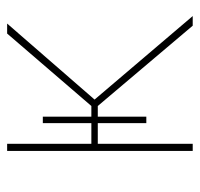

<svg xmlns="http://www.w3.org/2000/svg" viewBox="-31 -529 560 538"><g transform="rotate(-90 249.0 -260.0)"><path d="M191 -130V-266H221L446 0H473L239 -275L452 -520H424L221 -284H191V-420H173V-284H115V-520H95V0H115V-266H173V-130Z"/></g></svg>

Font: Fixel Variable
Style: Regular
Weight: 100
Width: 3
Designer: AlfaBravo + MacPaw
Foundry: Kyrylo Tkachov, Marchela Mozhyna, Serhii Makarenko, Maria Weinstein, Zakhar Kryvoshyya
Version: Version 1.211